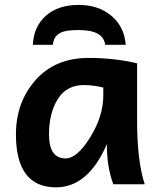

<svg xmlns="http://www.w3.org/2000/svg" viewBox="-20 -762 680 794"><path d="M251 -106.9Q299.3 -106.9 353.3 -194.6Q407.2 -282.2 407.2 -366.7V-399.9Q366.2 -410.2 326.7 -410.2Q254.9 -410.2 218.8 -352.1Q182.6 -293.9 182.6 -206.1Q182.6 -106.9 251 -106.9ZM211.9 12.7Q45.9 12.7 45.9 -206.1Q45.9 -338.9 127 -430.7Q208 -522.5 347.2 -522.5Q452.6 -522.5 546.9 -500V-266.1Q546.9 -94.7 578.6 0H448.7Q421.9 -69.8 421.9 -166Q344.7 12.7 211.9 12.7ZM500 -576.7H415Q407.2 -637.7 306.6 -637.7Q265.1 -637.7 244.4 -631.8Q223.6 -626 212.2 -612.8Q200.7 -599.6 198.7 -576.7H115.7Q119.6 -652.8 170.2 -697.3Q220.7 -741.7 305.7 -741.7Q386.7 -741.7 440.4 -696.8Q494.1 -651.9 500 -576.7Z"/></svg>

Font: Cadman
Style: Bold
Weight: 700
Designer: Paul James MIller
Foundry: High-Logic / Made with FontCreator
Version: Version 2.114;March 28, 2021;FontCreator 13.0.0.2683 64-bit